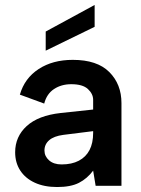

<svg xmlns="http://www.w3.org/2000/svg" viewBox="-20 -748 567 773"><path d="M361 -728V-640L164 -544V-621ZM365 0 355 -61Q331 -29 298 -12Q265 5 210 5Q158 5 120 -12.5Q82 -30 61.5 -61.5Q41 -93 41 -135Q41 -198 87.5 -240.5Q134 -283 224 -293L355 -307V-346Q355 -370 334 -389.5Q313 -409 267 -409Q227 -409 197.5 -389.5Q168 -370 158 -331L60 -367Q79 -433 135.5 -470Q192 -507 273 -507Q371 -507 420 -458Q469 -409 469 -333V0ZM355 -220 235 -205Q197 -200 178 -183.5Q159 -167 159 -142Q159 -119 177.5 -102.5Q196 -86 228 -86Q269 -86 297.5 -101Q326 -116 340.5 -144Q355 -172 355 -213Z"/></svg>

Font: Albert Sans SemiBold
Style: Regular
Weight: 600
Designer: Andreas Rasmussen
Foundry: a.Foundry
Version: Version 1.025